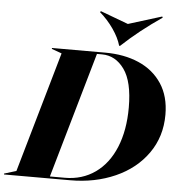

<svg xmlns="http://www.w3.org/2000/svg" viewBox="-117 -993 973 1050"><g transform="rotate(5 369.5 -468.0)"><path d="M-56 -5 10 -25 200 -687 145 -707V-712H437Q542 -712 622.5 -677Q703 -642 749 -572.5Q795 -503 795 -402Q795 -282 730.5 -190.5Q666 -99 554.5 -49.5Q443 0 307 0H-56ZM277 -11Q372 -11 443.5 -61.5Q515 -112 553.5 -205.5Q592 -299 592 -424Q592 -566 543.5 -633.5Q495 -701 421 -701H393L195 -11ZM515 -756H510Q498 -799 465.5 -846Q433 -893 390 -930L394 -936L547 -879L731 -936L734 -930Q611 -846 515 -756Z"/></g></svg>

Font: Nyght Serif Dark Italic
Style: Regular
Weight: 800
Italic angle: -16°
Designer: Maksym Kobuzan
Version: Version 0.400